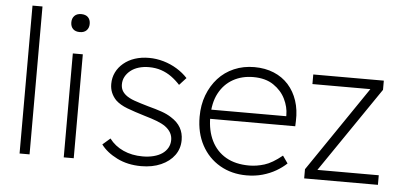

<svg xmlns="http://www.w3.org/2000/svg" viewBox="-51 -843 2007 957"><g transform="rotate(5 953.0 -365.0)"><path d="M75 0V-740H125V0Z M296 0V-520H346V0ZM275 -674Q275 -694 287 -706.5Q299 -719 321 -719Q343 -719 355 -707Q367 -695 367 -674Q367 -654 355 -641.5Q343 -629 321 -629Q299 -629 287 -641Q275 -653 275 -674Z M482 -81 520 -114Q547 -78 590 -58.5Q633 -39 687 -39Q717 -39 742 -45.5Q767 -52 784.5 -64Q802 -76 812 -93.5Q822 -111 822 -133Q822 -172 785 -199Q768 -211 742 -221Q716 -231 681 -241Q628 -257 591 -271Q554 -285 532 -306Q516 -323 508 -342.5Q500 -362 500 -385Q500 -417 513 -443.5Q526 -470 550 -490Q574 -510 606 -520.5Q638 -531 677 -531Q714 -531 750 -520.5Q786 -510 817 -491Q848 -472 871 -447L837 -410Q817 -432 793.5 -449Q770 -466 742 -475.5Q714 -485 680 -485Q653 -485 629.5 -478Q606 -471 589 -457.5Q572 -444 562.5 -426.5Q553 -409 553 -388Q553 -372 559 -359.5Q565 -347 578 -336Q595 -322 623.5 -312Q652 -302 694 -290Q732 -280 761 -270Q790 -260 811 -246Q843 -226 858.5 -199Q874 -172 874 -137Q874 -94 850 -61Q826 -28 783 -9Q740 10 684 10Q616 10 563 -16.5Q510 -43 482 -81Z M953 -261Q953 -320 971.5 -369Q990 -418 1023 -454.5Q1056 -491 1102.5 -511Q1149 -531 1204 -531Q1258 -531 1301.5 -513Q1345 -495 1375 -461.5Q1405 -428 1420 -382.5Q1435 -337 1433 -282L1432 -255H990V-301H1405L1383 -283V-307Q1383 -347 1363.5 -387Q1344 -427 1304 -454Q1264 -481 1203 -481Q1146 -481 1101.5 -456Q1057 -431 1031.5 -383Q1006 -335 1006 -264Q1006 -196 1031 -145.5Q1056 -95 1103.5 -67.5Q1151 -40 1220 -40Q1257 -40 1296 -52Q1335 -64 1384 -104L1410 -67Q1388 -46 1358 -28.5Q1328 -11 1291 -0.5Q1254 10 1211 10Q1136 10 1077.5 -24Q1019 -58 986 -119Q953 -180 953 -261Z M1499 0V-46L1789 -472H1499V-520H1852V-474L1561 -48H1868V0Z"/></g></svg>

Font: Mach ExtraLight
Style: Regular
Weight: 250
Version: Version 1.002